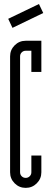

<svg xmlns="http://www.w3.org/2000/svg" viewBox="-20 -913 245 936"><path d="M20 -821.3 169.9 -893.4 190.8 -849.6 40.8 -777.2ZM105.4 -665.6Q93.7 -665.6 85.8 -657.6Q77.9 -649.7 77.9 -638.1V-73.3Q77.9 -61.6 85.8 -53.7Q93.7 -45.8 105.4 -45.8Q116.6 -45.8 124.7 -53.7Q132.9 -61.6 132.9 -73.3V-154.9H181.6V-73.3Q181.6 -41.6 159.3 -19.4Q137 2.9 105.4 2.9Q73.7 2.9 51.4 -19.4Q29.2 -41.6 29.2 -73.3V-638.1Q29.2 -669.7 51.4 -692Q73.7 -714.3 105.4 -714.3H181.6V-562.3H132.9V-665.6Z"/></svg>

Font: Marapfhont
Style: Book
Weight: 400
Version: Version 0.15